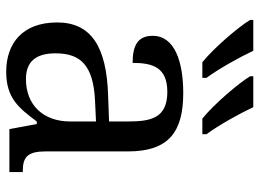

<svg xmlns="http://www.w3.org/2000/svg" viewBox="-126 -680 816 603"><g transform="rotate(90 281.5 -378.0)"><path d="M352 -606H401V-619C373 -657 337 -721 316 -766H219V-756C240 -721 307 -642 352 -606ZM175 -606H224V-619C196 -657 160 -721 139 -766H42V-756C63 -721 130 -642 175 -606ZM205 10C288 10 319 -30 361 -86H369L385 0H520V-42H517C472 -42 455 -58 455 -114V-373C455 -500 394 -546 272 -546C173 -546 92 -519 92 -450C92 -404 121 -387 177 -387C177 -450 191 -496 268 -496C350 -496 361 -445 361 -373V-313L278 -310C125 -305 50 -256 50 -150C50 -41 116 10 205 10ZM228 -52C173 -52 147 -83 147 -145C147 -223 184 -264 297 -269L361 -272V-191C361 -106 309 -52 228 -52Z"/></g></svg>

Font: Noto Serif
Style: Regular
Weight: 400
Designer: Monotype Design Team
Foundry: Monotype Imaging Inc.
Version: Version 2.015